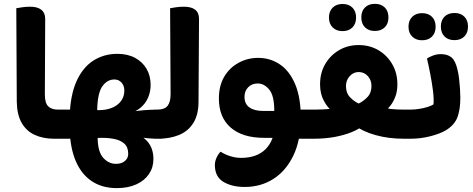

<svg xmlns="http://www.w3.org/2000/svg" viewBox="-20 -711 2426 984"><path d="M211.6 -614.4 209.9 -226.6Q209.9 -182.7 227.2 -165.9Q244.6 -149.2 277 -149.2H293.7V0.2L254 0Q199.8 -0.5 157.5 -19.9Q115.1 -39.4 91 -81.4Q67 -123.4 66 -190.1L63.5 -668.8Q73.8 -670.8 93.7 -673.7Q113.5 -676.6 134.6 -676.6Q172.1 -676.6 191.9 -660.8Q211.6 -645.1 211.6 -614.4ZM293.7 0.2V-148.9Q302.3 -135.3 306.8 -117Q311.3 -98.6 311.3 -74.7Q311.3 -50.8 306.7 -31.6Q302 -12.4 293.7 0.2Z M578.6 253.1Q504 253.1 450.7 217.8Q397.5 182.6 368.4 114.7Q339.3 46.8 337 -49.9V-115.9Q340.5 -225.2 372.8 -296Q405.1 -366.8 459.3 -401Q513.6 -435.1 581.3 -435.1Q634 -435.1 672.4 -414.4Q710.8 -393.6 731.4 -357.7Q752 -321.8 752 -275.9Q752 -241.7 739.1 -211.1Q726.3 -180.6 699.5 -158.2Q672.7 -135.9 630.9 -125.3L632.4 -41.2Q700.4 -24.4 733.4 11.5Q766.3 47.3 766.3 104.4Q766.3 147.2 743.4 181.1Q720.4 215 678.1 234.1Q635.7 253.1 578.6 253.1ZM574.6 128.7Q603.5 128.7 620.3 114Q637.1 99.3 637.1 77.6Q637.1 42.5 616.6 24.5Q596 6.4 560.5 0.2Q525 -6.1 480.4 -4.1Q481.4 67.3 509.2 98Q537 128.7 574.6 128.7ZM278 0V-149.2H368.2L494.3 -102.8Q566 -121.2 636.6 -135.2Q707.2 -149.2 791.4 -149.2H810.2V0H790.7Q734.9 0 685.2 -9.9Q635.5 -19.9 588.7 -33.8Q542 -47.8 494.3 -58.9L368.2 0ZM478.1 -146.6H489Q526.8 -146.9 555.8 -159.3Q584.8 -171.7 601 -194.3Q617.2 -217 617.2 -246.4Q617.2 -271.8 602.9 -287.7Q588.6 -303.7 566.2 -303.7Q529.4 -303.7 504.6 -268.8Q479.8 -233.9 478.1 -146.6ZM810.2 0V-149.2Q818.8 -135.6 823.3 -117.2Q827.8 -98.8 827.8 -75Q827.8 -51.1 823.2 -31.8Q818.6 -12.6 810.2 0Z M769 0V-149.2H785.9Q823.6 -149.2 839 -168.7Q854.3 -188.3 854.3 -228.9L851.8 -668.8Q862.1 -670.8 881.6 -673.7Q901.1 -676.6 922.2 -676.6Q1000 -676.6 1000 -614.4L997.4 -190.1Q997.4 -122.7 970.8 -80.6Q944.1 -38.4 897.4 -19.2Q850.8 0 789.2 0Z M1460.2 0 1460.5 -149.2H1579.6V0ZM1303 -414.4Q1364.5 -414.4 1414 -381.2Q1463.6 -348.1 1492.6 -279.8Q1521.6 -211.4 1521.6 -106.6L1404.7 -4.6Q1392.6 -4.6 1371.9 -4.6Q1351.3 -4.6 1332.9 -4.6Q1222.9 -4.6 1162.3 -57.2Q1101.8 -109.8 1101.8 -205.8Q1101.8 -271.7 1129.2 -318Q1156.7 -364.3 1202.9 -389.3Q1249.1 -414.4 1303 -414.4ZM1300.4 -283.2Q1271.1 -283.2 1252.1 -263.9Q1233 -244.7 1233 -214.6Q1233 -178.2 1258.5 -160.3Q1283.9 -142.3 1330.3 -142.3Q1344.4 -142.3 1358.8 -142.3Q1373.2 -142.3 1385.7 -142.3Q1385.7 -220.5 1360 -251.8Q1334.3 -283.2 1300.4 -283.2ZM1234 247.2Q1168.4 247.2 1124.8 220.9Q1081.2 194.5 1081.2 134.7Q1081.2 116.1 1089.9 97Q1098.7 77.9 1110.5 66.4Q1132.6 80.8 1160.5 89.5Q1188.3 98.1 1215.6 98.1Q1296.3 98.1 1341.1 53.5Q1385.9 9 1390.5 -76.2L1521.6 -106.6Q1521.6 6.3 1483.9 85.3Q1446.2 164.3 1381.4 205.8Q1316.7 247.2 1234 247.2ZM1579.6 0V-149.2Q1588.2 -135.6 1592.7 -117.2Q1597.2 -98.8 1597.2 -75Q1597.2 -51.1 1592.6 -31.8Q1587.9 -12.6 1579.6 0Z M2050.6 0Q1972.3 0.2 1905.1 -18.5Q1838 -37.3 1796 -69.6H1844.1Q1818.9 -48.3 1779.9 -32.8Q1740.9 -17.3 1692.4 -8.6Q1643.8 0 1588.2 0H1564V-149.2H1593.8Q1617 -149.2 1638.4 -150.4Q1659.8 -151.6 1678.8 -154.2Q1697.8 -156.8 1712 -161.3L1683.9 -141.8Q1661.6 -155 1640.9 -192.2Q1620.3 -229.3 1620.3 -278.6Q1620.3 -337.5 1646.6 -382.6Q1673 -427.7 1717.7 -453.9Q1762.4 -480.1 1818.3 -480.1Q1874.2 -480.1 1919.1 -453.9Q1963.9 -427.7 1990.2 -382.2Q2016.6 -336.8 2016.6 -278.6Q2016.6 -242.4 2005.9 -215.1Q1995.2 -187.8 1981.1 -170Q1967.1 -152.3 1956 -143.4L1934.9 -161.8Q1957 -155.6 1984.6 -152.4Q2012.2 -149.2 2051.5 -149.2H2075.8V0ZM1818.3 -180.4Q1841.9 -191.6 1862.9 -213.2Q1883.8 -234.9 1883.8 -270.8Q1883.8 -300.4 1865.1 -321.1Q1846.5 -341.8 1818.3 -341.8Q1791.2 -341.8 1772.1 -320.7Q1753.1 -299.7 1753.1 -270Q1753.1 -234.2 1773.9 -212.6Q1794.7 -191.1 1818.3 -180.4ZM2075.8 0V-149.2Q2084.3 -135.6 2088.8 -117.2Q2093.4 -98.8 2093.4 -75Q2093.4 -51.1 2088.7 -31.8Q2084.1 -12.6 2075.8 0ZM1735.4 -551.5Q1704 -551.5 1685 -570.3Q1665.9 -589.2 1665.9 -621Q1665.9 -653.2 1685 -671.9Q1704 -690.6 1735.4 -690.6Q1767.5 -690.6 1786.2 -671.9Q1804.9 -653.2 1804.9 -621Q1804.9 -589.2 1786.2 -570.3Q1767.5 -551.5 1735.4 -551.5ZM1901.2 -552.3Q1869.1 -552.3 1850.4 -571.1Q1831.7 -589.9 1831.7 -621.8Q1831.7 -653.9 1850.4 -672.6Q1869.1 -691.3 1901.2 -691.3Q1933.4 -691.3 1952.1 -672.6Q1970.8 -653.9 1970.8 -621.8Q1970.8 -589.9 1952.1 -571.1Q1933.4 -552.3 1901.2 -552.3Z M2060 0V-149.2H2082.1Q2104.7 -149.2 2129 -153Q2153.3 -156.9 2173.3 -163.4Q2193.4 -169.8 2201.8 -176.6Q2204.1 -205.1 2198.9 -246.7Q2193.6 -288.2 2185 -332.5Q2176.4 -376.8 2168.2 -411.3Q2179.2 -418.6 2198.6 -426.1Q2217.9 -433.6 2239.3 -433.6Q2274 -433.6 2294.4 -416.4Q2314.7 -399.2 2325.3 -351.2Q2330 -331.7 2333 -306Q2336 -280.4 2337.6 -255.2Q2339.2 -230.1 2339.2 -210.8Q2339.2 -150.3 2324.7 -111.1Q2310.3 -71.9 2267.6 -44.8Q2236.8 -25.8 2186.3 -12.9Q2135.8 0 2085.1 0ZM2143.1 -504.6Q2111.8 -504.6 2092.7 -523.4Q2073.6 -542.2 2073.6 -574.1Q2073.6 -606.2 2092.7 -624.9Q2111.8 -643.6 2143.1 -643.6Q2175.2 -643.6 2193.9 -624.9Q2212.6 -606.2 2212.6 -574.1Q2212.6 -542.2 2193.9 -523.4Q2175.2 -504.6 2143.1 -504.6ZM2309 -505.3Q2276.8 -505.3 2258.1 -524.1Q2239.4 -543 2239.4 -574.8Q2239.4 -607 2258.1 -625.7Q2276.8 -644.4 2309 -644.4Q2341.1 -644.4 2359.8 -625.7Q2378.5 -607 2378.5 -574.8Q2378.5 -543 2359.8 -524.1Q2341.1 -505.3 2309 -505.3Z"/></svg>

Font: Baloo Bhaijaan 2
Style: Regular
Weight: 400
Designer: Sanskriti Dholi, Noopur Datye and Ek Type
Foundry: Ek Type
Version: Version 1.701